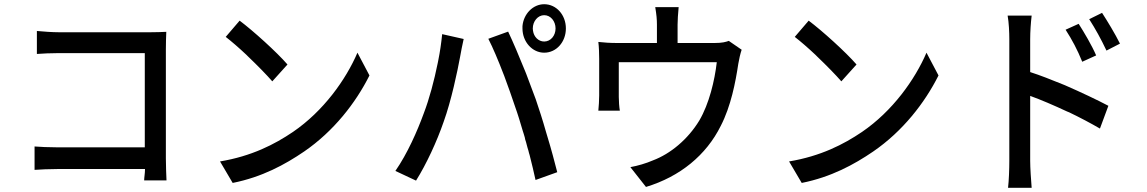

<svg xmlns="http://www.w3.org/2000/svg" viewBox="-20 -842 5440 911"><path d="M767 -91V-608C767 -634 768 -669 769 -691C752 -690 719 -689 695 -689H259C229 -689 186 -692 155 -695V-586C178 -588 224 -590 259 -590H667V-143H249C210 -143 170 -145 144 -147V-36C170 -38 215 -40 252 -40H668C668 -19 664 0 664 14H770C769 -8 767 -56 767 -91Z M1344 -536C1294 -594 1180 -697 1117 -744L1051 -667C1078 -646 1114 -615 1149 -582L1157 -574C1202 -531 1247 -485 1272 -456L1344 -536ZM1423 -123C1563 -219 1668 -354 1733 -484L1676 -592C1621 -464 1515 -315 1370 -216C1283 -157 1174 -101 1024 -76L1084 26C1224 -2 1332 -61 1423 -123Z M2665 -707C2665 -771 2620 -822 2562 -822C2509 -822 2464 -776 2459 -718V-709V-707C2459 -643 2506 -592 2562 -592C2620 -592 2665 -643 2665 -707ZM2508 -707C2508 -741 2532 -770 2562 -770C2593 -770 2616 -741 2616 -707C2616 -673 2593 -645 2562 -645C2535 -645 2513 -667 2509 -696L2508 -706V-707ZM2624 -25C2612 -72 2596 -133 2577 -195L2574 -205L2571 -215C2555 -272 2537 -327 2522 -371C2509 -407 2493 -449 2477 -491L2473 -501C2444 -573 2413 -646 2391 -692L2297 -658C2318 -617 2344 -556 2368 -493L2372 -483C2391 -432 2409 -381 2424 -336C2437 -300 2449 -260 2461 -219L2464 -210L2467 -200C2468 -197 2469 -193 2470 -190L2472 -180C2475 -172 2477 -164 2479 -156L2483 -141C2486 -133 2488 -124 2490 -116L2493 -106C2503 -66 2513 -26 2521 12L2624 -25ZM2085 -264C2121 -363 2151 -506 2163 -572C2167 -594 2174 -632 2180 -657L2078 -680C2074 -640 2068 -597 2059 -553L2057 -543C2040 -459 2017 -373 1991 -305C1960 -220 1913 -113 1856 -31L1954 15C2003 -63 2053 -171 2085 -264ZM2459 -708V-709V-712V-708Z M3400 -245C3448 -338 3470 -452 3483 -539C3486 -558 3493 -589 3499 -606L3438 -648C3424 -643 3407 -638 3371 -638H3195V-725C3195 -750 3197 -772 3200 -808H3089C3095 -772 3097 -750 3097 -725V-638H2907C2874 -638 2847 -640 2819 -643C2822 -620 2823 -585 2823 -563V-388C2823 -366 2821 -338 2819 -317H2921C2918 -334 2916 -362 2916 -382V-547H3381C3371 -460 3345 -350 3298 -270C3244 -181 3161 -112 3078 -81C3046 -67 3005 -55 2971 -49L3045 45C3207 -4 3331 -106 3400 -245Z M4044 -536C3994 -594 3880 -697 3817 -744L3751 -667C3778 -646 3814 -615 3849 -582L3857 -574C3902 -531 3947 -485 3972 -456L4044 -536ZM4123 -123C4263 -219 4368 -354 4433 -484L4376 -592C4321 -464 4215 -315 4070 -216C3983 -157 3874 -101 3724 -76L3784 26C3924 -2 4032 -61 4123 -123Z M5294 -635C5272 -680 5233 -744 5209 -781L5148 -751C5178 -704 5203 -659 5230 -602L5294 -635ZM4868 -78V-115V-119V-131V-135V-144C4868 -199 4868 -279 4868 -361V-381C4868 -383 4868 -385 4868 -387C4918 -369 4981 -342 5043 -313L5053 -309C5105 -284 5156 -257 5199 -232L5239 -340C5186 -368 5110 -404 5032 -438L5022 -442C4968 -464 4915 -485 4868 -500V-656C4868 -692 4871 -735 4875 -768H4761C4767 -735 4769 -688 4769 -656V-78C4769 -40 4767 15 4763 49H4875C4872 13 4868 -47 4868 -78ZM5181 -579C5161 -626 5123 -690 5098 -729L5036 -701C5067 -653 5092 -606 5115 -549L5181 -579Z"/></svg>

Font: Glow Sans SC Condensed Medium
Style: Regular
Weight: 600
Width: 3
Designer: Ryoko NISHIZUKA (kana, bopomofo & ideographs); Paul D. Hunt (Latin, Greek & Cyrillic); Sandoll Communications, Soo-young
Version: Version 0.93